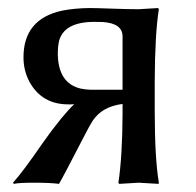

<svg xmlns="http://www.w3.org/2000/svg" viewBox="-20 -452 484 475"><path d="M283.2 -230V-361.8Q283.2 -394 234.9 -397.5Q225.6 -397.9 213.9 -397.9Q136.7 -397.9 125.5 -348.1Q123 -335.9 123 -320.8Q123 -246.6 179.2 -232.9Q190.9 -230.5 203.1 -230ZM163.6 -194.3Q161.1 -194.3 156.7 -193.8Q151.4 -193.8 148.9 -193.8Q84 -193.8 53.2 -249Q38.1 -276.9 38.1 -310.1Q38.1 -405.3 134.3 -425.8Q164.1 -431.6 201.2 -432.1Q218.8 -432.1 254.4 -430.7Q297.9 -429.2 323.2 -429.2L371.1 -432.1L373 -429.2Q363.3 -368.2 362.8 -251V-178.2Q362.8 -60.1 373 0L372.1 2.9Q370.1 2.9 323.2 0L274.9 2.9L272.9 0Q282.7 -64.5 283.2 -168.9V-194.8Q232.4 -188.5 209 -152.8Q201.2 -140.6 187 -112.8Q137.7 -17.1 126 2.9Q105 0 63 0Q26.9 0 14.2 2.9L12.2 0Q36.6 -26.9 85.9 -98.6Q108.9 -131.3 130.9 -158.2Q151.4 -183.1 163.6 -194.3Z"/></svg>

Font: Linux Biolinum Capitals O
Style: Small Caps
Weight: 400
Designer: Philipp H. Poll
Foundry: Philipp H. Poll
Version: Version 1.0.4